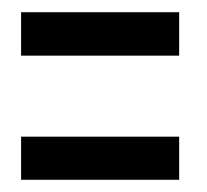

<svg xmlns="http://www.w3.org/2000/svg" viewBox="-20 -400 338 314"><path d="M14.5 -309H273V-380H14.5ZM14.5 -106H273V-176.5H14.5Z"/></svg>

Font: Anybody Medium
Style: Regular
Weight: 500
Designer: Tyler Finck
Foundry: Etcetera Type Company
Version: Version 1.110